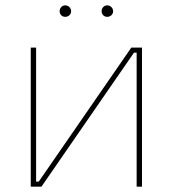

<svg xmlns="http://www.w3.org/2000/svg" viewBox="-20 -698 646 718"><path d="M224 -635C236 -635 246 -644 246 -656C246 -668 236 -678 224 -678C212 -678 203 -668 203 -656C203 -644 212 -635 224 -635ZM381 -635C393 -635 403 -644 403 -656C403 -668 393 -678 381 -678C369 -678 360 -668 360 -656C360 -644 369 -635 381 -635ZM95 0H135L481 -501H491V0H511V-520H471L125 -19H115V-520H95Z"/></svg>

Font: Fixel Text Thin
Style: Regular
Weight: 100
Width: 4
Designer: AlfaBravo + MacPaw
Foundry: Kyrylo Tkachov, Marchela Mozhyna, Serhii Makarenko, Maria Weinstein, Zakhar Kryvoshyya
Version: Version 1.211